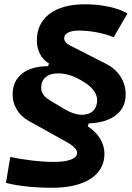

<svg xmlns="http://www.w3.org/2000/svg" viewBox="-20 -786 626 913"><path d="M227.1 106.9Q163.6 106.9 105.7 100.6Q47.9 94.2 8.3 83.5L28.8 -39.6Q79.6 -28.8 134.3 -22.5Q189 -16.1 236.3 -16.1Q288.6 -16.1 317.6 -27.3Q346.7 -38.6 346.7 -58.6Q346.7 -81.1 303.7 -106.9L112.3 -213.4Q78.1 -233.9 59.1 -266.4Q40 -298.8 40 -335.9Q40 -399.9 84.5 -435.5Q128.9 -471.2 208.5 -471.2L212.9 -484.4L210 -485.8Q184.6 -501.5 169.9 -530Q155.3 -558.6 155.3 -593.3Q155.3 -674.8 215.8 -720.2Q276.4 -765.6 384.3 -765.6Q443.4 -765.6 496.8 -754.2Q550.3 -742.7 586.4 -722.2L520.5 -608.9Q483.9 -624 440.2 -632.3Q396.5 -640.6 355 -640.6Q322.3 -640.6 303.7 -630.9Q285.2 -621.1 285.2 -604Q285.2 -584 312 -570.3L483.4 -482.9Q527.8 -460.9 552.7 -422.4Q577.6 -383.8 577.6 -336.9Q577.6 -274.4 531.5 -238.5Q485.4 -202.6 402.3 -199.2L397 -185.5Q435.1 -161.1 455.8 -127.2Q476.6 -93.3 476.6 -55.2Q476.6 21.5 410.6 64.2Q344.7 106.9 227.1 106.9ZM368.7 -240.2Q403.3 -240.2 422.6 -258.8Q441.9 -277.3 441.9 -310.5Q441.9 -332.5 426 -354.7Q410.2 -377 381.3 -394.5L365.2 -404.3Q310.1 -437 256.3 -437Q218.3 -437 197 -418.9Q175.8 -400.9 175.8 -368.7Q175.8 -333 218.3 -308.1L273.9 -274.9Q328.6 -240.2 368.7 -240.2Z"/></svg>

Font: Cascadia Mono
Style: Bold Italic
Weight: 700
Italic angle: -10°
Monospace: yes
Designer: Aaron Bell
Foundry: Saja Typeworks
Version: Version 2404.023; ttfautohint (v1.8.4)